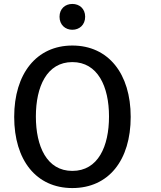

<svg xmlns="http://www.w3.org/2000/svg" viewBox="-20 -938 818 974"><path d="M643 -345C643 -125 531 16 347 16C164 16 52 -125 52 -345C52 -564 165 -707 347 -707C530 -707 643 -564 643 -345ZM533 -347C533 -499 476 -623 347 -623C218 -623 162 -499 162 -347C162 -196 217 -71 347 -71C478 -71 533 -196 533 -347ZM347 -787C311 -787 282 -812 282 -853C282 -894 311 -918 347 -918C383 -918 412 -894 412 -853C412 -812 383 -787 347 -787Z"/></svg>

Font: Repo Medium
Style: Regular
Weight: 500
Designer: Stefan Peev
Foundry: Context Ltd
Version: Version 1.502